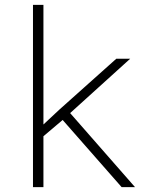

<svg xmlns="http://www.w3.org/2000/svg" viewBox="-20 -770 640 790"><path d="M237.8 -276.4 480.5 0H535.6L268.6 -304.7L515.6 -528.3H458.5L223.6 -318.4L158.7 -257.8V-750H115.7V0H158.7V-209.5Z"/></svg>

Font: Roboto Mono ExtraLight
Style: Regular
Weight: 250
Monospace: yes
Designer: Google
Version: Version 3.000